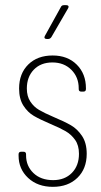

<svg xmlns="http://www.w3.org/2000/svg" viewBox="-20 -720 392 744"><path d="M52 -117V-122Q52 -132 62 -132H71Q81 -132 81 -122V-118Q81 -77 109.5 -49.5Q138 -22 186 -22Q231 -22 258.5 -50Q286 -78 286 -124Q286 -157 271 -178Q256 -199 234.5 -211.5Q213 -224 175 -240Q135 -257 111 -271Q87 -285 70.5 -311Q54 -337 54 -377Q54 -435 89.5 -470Q125 -505 184 -505Q242 -505 277.5 -469.5Q313 -434 313 -378V-375Q313 -365 303 -365H295Q285 -365 285 -375V-378Q285 -421 256.5 -449.5Q228 -478 183 -478Q138 -478 111 -450Q84 -422 84 -377Q84 -347 97.5 -326.5Q111 -306 131.5 -294Q152 -282 187 -267Q230 -249 255 -234.5Q280 -220 298 -193Q316 -166 316 -124Q316 -66 280 -31Q244 4 185 4Q126 4 89 -30.5Q52 -65 52 -117ZM154 -581 216 -693Q219 -700 228 -700H237Q243 -700 245 -696.5Q247 -693 244 -688L179 -576Q174 -569 167 -569H161Q155 -569 153 -572.5Q151 -576 154 -581Z"/></svg>

Font: Barlow Condensed Thin
Style: Regular
Weight: 250
Width: 3
Designer: Jeremy Tribby
Foundry: Tribby Type
Version: Version 1.408